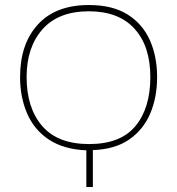

<svg xmlns="http://www.w3.org/2000/svg" viewBox="-20 -745 706 765"><path d="M324 0V-146Q233 -150 174.5 -189Q116 -228 88 -293Q60 -358 60 -438Q60 -570 131 -647.5Q202 -725 334 -725Q428 -725 488 -687.5Q548 -650 577 -585Q606 -520 606 -438Q606 -357 578.5 -292.5Q551 -228 494.5 -189Q438 -150 350 -147V0ZM335 -171Q460 -171 519.5 -242.5Q579 -314 579 -438Q579 -561 516 -630.5Q453 -700 334 -700Q213 -700 149.5 -628.5Q86 -557 86 -438Q86 -315 148 -243Q210 -171 335 -171Z"/></svg>

Font: Noto Sans SemiCondensed Thin
Style: Regular
Weight: 100
Width: 4
Designer: Monotype Design Team
Foundry: Monotype Imaging Inc.
Version: Version 2.013; ttfautohint (v1.8.4.7-5d5b)